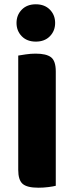

<svg xmlns="http://www.w3.org/2000/svg" viewBox="-20 -867 345 895"><path d="M159 8Q106 8 85.5 -10Q65 -28 65 -75V-608Q77 -610 100 -613.5Q123 -617 146 -617Q196 -617 218 -600Q240 -583 240 -534V-1Q229 2 206 5Q183 8 159 8ZM237 -760Q237 -723 212.5 -698Q188 -673 147 -673Q106 -673 81.5 -698Q57 -723 57 -760Q57 -797 81.5 -822Q106 -847 147 -847Q188 -847 212.5 -822Q237 -797 237 -760Z"/></svg>

Font: Baloo Chettan 2 ExtraBold
Style: Regular
Weight: 800
Designer: Maithili Shingre, Unnati Kotecha and Ek Type
Foundry: Ek Type
Version: Version 1.640;hotconv 1.0.111;makeotfexe 2.5.65597; ttfautoh